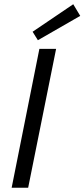

<svg xmlns="http://www.w3.org/2000/svg" viewBox="-20 -887 399 907"><path d="M35 0H113L245 -656H166ZM159 -697 359 -812 326 -867 134 -737Z"/></svg>

Font: Source Sans Pro
Style: Italic
Weight: 400
Italic angle: -11°
Designer: Paul D. Hunt
Foundry: Adobe Systems Incorporated
Version: Version 3.006;hotconv 1.0.111;makeotfexe 2.5.65597